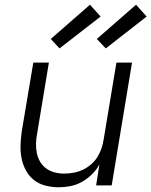

<svg xmlns="http://www.w3.org/2000/svg" viewBox="-20 -785 641 813"><path d="M229 8Q200 8 172.5 1Q145 -6 124 -22.5Q103 -39 90 -63Q77 -87 71.5 -114Q66 -141 67 -170Q68 -199 72 -228L121 -520H187L137 -218Q133 -198 132.5 -177Q132 -156 136 -136.5Q140 -117 150 -100Q160 -83 176 -71.5Q192 -60 211.5 -55Q231 -50 252 -50Q272 -50 291.5 -53.5Q311 -57 329.5 -65.5Q348 -74 364.5 -88Q381 -102 392 -119.5Q403 -137 409.5 -156Q416 -175 419 -195L473 -520H539L453 0H387L401 -89Q389 -66 369.5 -47Q350 -28 327 -15Q304 -2 278.5 3Q253 8 229 8ZM428 -580 390 -620 556 -765 601 -715ZM232 -580 195 -620 361 -765 406 -715Z"/></svg>

Font: Iosevka Aile Light
Style: Italic
Weight: 300
Italic angle: -9°
Designer: Belleve Invis
Foundry: Belleve Invis
Version: Version 31.1.0; ttfautohint (v1.8.4)